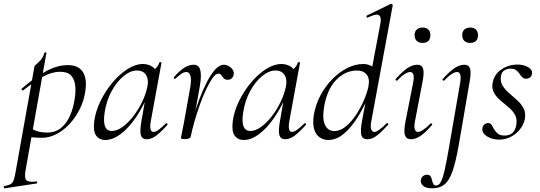

<svg xmlns="http://www.w3.org/2000/svg" viewBox="-83 -746 2927 1041"><path d="M-57.4 275Q-61.2 276 -62.3 270Q-63.4 264 -59.4 263Q-37 258.8 -25.9 252.7Q-14.8 246.6 -9 231.1Q-3.2 215.6 1.8 185L103.8 -386Q103.8 -389 111 -395.1Q118.2 -401.2 127.9 -410.4Q137.6 -419.6 145.9 -431.9Q154.2 -444.2 157.4 -459.2Q158.6 -463.2 164 -462.2Q169.4 -461.2 168.4 -457.2L55.4 178Q48.4 218.6 59.9 231Q71.4 243.4 112.8 237.8Q116.8 236.2 118.4 242Q120 247.8 115 248.8ZM145 1Q108 1 89.5 -2Q71 -5 57 -8L67 -60.4Q86.4 -46.8 111.4 -37.1Q136.4 -27.4 173.2 -27.4Q217.6 -27.4 248.2 -52.5Q278.8 -77.6 297.7 -121.4Q316.6 -165.2 323.4 -220Q328.2 -254.4 324.3 -285.6Q320.4 -316.8 302.3 -336.8Q284.2 -356.8 243.2 -356.8Q196.8 -356.8 150.2 -330.1Q103.6 -303.4 42.4 -256Q39.2 -254.4 35.3 -259Q31.4 -263.6 34.6 -265.2Q94.6 -318.2 159.1 -355.6Q223.6 -393 285 -393Q341 -393 365.4 -357Q389.8 -321 379.8 -253Q372.8 -202 350.1 -156Q327.4 -110 294.7 -74.5Q262 -39 223.2 -19Q184.4 1 145 1Z M487.6 13Q455.2 13 438.1 -11.1Q421 -35.2 428.2 -91Q436 -145.2 462.7 -199.5Q489.4 -253.8 527.5 -299.1Q565.6 -344.4 608.7 -371.7Q651.8 -399 691.4 -399Q709.8 -399 727.6 -392.3Q745.4 -385.6 758.1 -370.3Q770.8 -355 772.8 -330.4L730.4 -357Q742.6 -359 759.1 -373.4Q775.6 -387.8 780.6 -407Q782.6 -410 788.1 -408.8Q793.6 -407.6 792.6 -405.6L734.6 -89Q724.8 -30.8 749.6 -30.8Q761.2 -30.8 778.4 -43.5Q795.6 -56.2 816.4 -77Q819.4 -80 823.4 -76Q827.4 -72 824.4 -69Q791.8 -32 765.1 -11.5Q738.4 9 712.4 9Q687.6 9 680.9 -12.9Q674.2 -34.8 683.8 -89L708 -229L725 -246Q695.4 -170.4 655.4 -111.6Q615.4 -52.8 572 -19.9Q528.6 13 487.6 13ZM523.6 -36Q551.6 -36 581.6 -57.8Q611.6 -79.6 639.3 -115.2Q667 -150.8 687.5 -193.5Q708 -236.2 716.2 -277Q724.2 -314 709 -339.2Q693.8 -364.4 656.6 -363.6Q622.2 -362.8 586 -332.6Q549.8 -302.4 522 -251.6Q494.2 -200.8 484.4 -136Q476.8 -85.8 486.4 -60.9Q496 -36 523.6 -36Z M951.6 -7.2 941.6 -8.2Q950 -53.2 964.6 -105.7Q979.2 -158.2 998.3 -209.2Q1017.4 -260.2 1039.2 -302.3Q1061 -344.4 1084.2 -369.7Q1107.4 -395 1130 -395Q1143.6 -395 1157 -387.7Q1170.4 -380.4 1178.6 -368Q1186.8 -355.6 1183.8 -341Q1181.2 -328 1172.8 -320.8Q1164.4 -313.6 1151.8 -313.6Q1136.8 -313.6 1129.4 -321.9Q1122 -330.2 1116.5 -338.5Q1111 -346.8 1100.8 -346.8Q1086.6 -346.8 1069.8 -323.3Q1053 -299.8 1034.9 -261.6Q1016.8 -223.4 1000.5 -177.9Q984.2 -132.4 971.3 -87.4Q958.4 -42.4 951.6 -7.2ZM920.4 8Q906.2 8 902 6.3Q897.8 4.6 897.8 1.6Q897.8 -1.6 903.4 -26.4Q909 -51.2 913 -74L946 -258.6Q953.8 -298.8 952 -319.3Q950.2 -339.8 943.3 -347.7Q936.4 -355.6 927.6 -355.6Q913.8 -355.6 897.7 -344Q881.6 -332.4 867.4 -318.8Q865 -316.4 861 -320.1Q857 -323.8 859.4 -327Q889 -361.2 915.2 -378.1Q941.4 -395 967 -395Q985 -395 994.8 -383.4Q1004.6 -371.8 1005.9 -342.8Q1007.2 -313.8 997.4 -261L951.6 -7.2Q949.4 8 920.4 8Z M1238.6 13Q1206.2 13 1189.1 -11.1Q1172 -35.2 1179.2 -91Q1187 -145.2 1213.7 -199.5Q1240.4 -253.8 1278.5 -299.1Q1316.6 -344.4 1359.7 -371.7Q1402.8 -399 1442.4 -399Q1460.8 -399 1478.6 -392.3Q1496.4 -385.6 1509.1 -370.3Q1521.8 -355 1523.8 -330.4L1481.4 -357Q1493.6 -359 1510.1 -373.4Q1526.6 -387.8 1531.6 -407Q1533.6 -410 1539.1 -408.8Q1544.6 -407.6 1543.6 -405.6L1485.6 -89Q1475.8 -30.8 1500.6 -30.8Q1512.2 -30.8 1529.4 -43.5Q1546.6 -56.2 1567.4 -77Q1570.4 -80 1574.4 -76Q1578.4 -72 1575.4 -69Q1542.8 -32 1516.1 -11.5Q1489.4 9 1463.4 9Q1438.6 9 1431.9 -12.9Q1425.2 -34.8 1434.8 -89L1459 -229L1476 -246Q1446.4 -170.4 1406.4 -111.6Q1366.4 -52.8 1323 -19.9Q1279.6 13 1238.6 13ZM1274.6 -36Q1302.6 -36 1332.6 -57.8Q1362.6 -79.6 1390.3 -115.2Q1418 -150.8 1438.5 -193.5Q1459 -236.2 1467.2 -277Q1475.2 -314 1460 -339.2Q1444.8 -364.4 1407.6 -363.6Q1373.2 -362.8 1337 -332.6Q1300.8 -302.4 1273 -251.6Q1245.2 -200.8 1235.4 -136Q1227.8 -85.8 1237.4 -60.9Q1247 -36 1274.6 -36Z M1696.8 13Q1672.4 13 1651.4 -0.5Q1630.4 -14 1620.6 -44.5Q1610.8 -75 1619 -126Q1629 -181.6 1655.4 -230.6Q1681.8 -279.6 1719.6 -317.7Q1757.4 -355.8 1800.4 -377.4Q1843.4 -399 1886.8 -399Q1915 -399 1938.9 -383.4Q1962.8 -367.8 1966.4 -332L1924.4 -246Q1893.8 -171 1857.5 -112.5Q1821.2 -54 1780.9 -20.5Q1740.6 13 1696.8 13ZM1729.2 -35.4Q1762 -35.4 1793.1 -61.3Q1824.2 -87.2 1849.5 -126.5Q1874.8 -165.8 1892 -207.1Q1909.2 -248.4 1914.8 -278.4Q1922.8 -320.2 1904.5 -342.3Q1886.2 -364.4 1851 -363.6Q1788 -362.8 1739.3 -312.3Q1690.6 -261.8 1674.2 -166.4Q1663.4 -100 1679.6 -67.7Q1695.8 -35.4 1729.2 -35.4ZM1908.4 9Q1882.4 9 1876.2 -13.2Q1870 -35.4 1879.6 -89L1979.6 -619.4Q1986 -654.6 1971.1 -663.8Q1956.2 -673 1910.4 -650.6Q1906.4 -648.8 1904.4 -654.8Q1902.4 -660.8 1906.4 -661.8L2035.8 -725Q2039.2 -727 2043.2 -723Q2047.2 -719 2046.2 -717L1930.2 -89Q1924.4 -58.6 1929.7 -44.7Q1935 -30.8 1947 -30.8Q1958 -30.8 1975 -43.6Q1992 -56.4 2012.8 -77Q2016 -81 2020.4 -77Q2024.8 -73 2020.8 -69Q1987.4 -32 1961.2 -11.5Q1935 9 1908.4 9Z M2145.2 9Q2121 9 2113 -12Q2105 -33 2115.8 -89L2156.8 -297Q2168.4 -355.6 2140.2 -355.6Q2128.6 -355.6 2110.5 -344Q2092.4 -332.4 2071.2 -310Q2068 -306 2063.6 -310.5Q2059.2 -315 2063 -318.2Q2097.4 -357.2 2125.2 -376.1Q2153 -395 2178.6 -395Q2204.2 -395 2211 -373.3Q2217.8 -351.6 2207.4 -299.4L2167 -89Q2161.2 -58.6 2166.2 -44.7Q2171.2 -30.8 2183.2 -30.8Q2194.2 -30.8 2212 -42.4Q2229.8 -54 2250.6 -75.4Q2254.6 -79.4 2258.6 -75Q2262.6 -70.6 2258.6 -67.4Q2226 -29.6 2198.6 -10.3Q2171.2 9 2145.2 9ZM2208.2 -513.4Q2187.8 -513.4 2176.3 -524.4Q2164.8 -535.4 2164.8 -556.2Q2164.8 -574.6 2176.3 -585.6Q2187.8 -596.6 2208.2 -596.6Q2228.6 -596.6 2239.5 -585.6Q2250.4 -574.6 2250.4 -556.2Q2250.4 -513.4 2208.2 -513.4Z M2260.4 275Q2226.6 275 2211.4 261.6Q2196.2 248.2 2198.6 231.6Q2200.8 216.4 2210.7 208.8Q2220.6 201.2 2231.8 201.2Q2245.4 201.2 2251.1 209.9Q2256.8 218.6 2259.2 230.5Q2261.6 242.4 2266.3 251.1Q2271 259.8 2281.6 259.8Q2296.4 259.8 2306.9 240.6Q2317.4 221.4 2327.5 177.6Q2337.6 133.8 2350.2 60.6L2412 -297Q2421.8 -355.6 2395.4 -355.6Q2369.6 -355.6 2326.2 -310Q2323.2 -306 2318.8 -310.5Q2314.4 -315 2318.2 -318.2Q2352.6 -357.2 2380.8 -376.1Q2409 -395 2434.6 -395Q2459.4 -395 2465.8 -373.3Q2472.2 -351.6 2462.6 -299.4L2404.8 37.8Q2388.8 129.4 2370.9 181.3Q2353 233.2 2326.9 254.1Q2300.8 275 2260.4 275ZM2466.4 -513.4Q2446 -513.4 2434.5 -524.4Q2423 -535.4 2423 -556.2Q2423 -574.6 2434.5 -585.6Q2446 -596.6 2466.4 -596.6Q2486.8 -596.6 2497.7 -585.6Q2508.6 -574.6 2508.6 -556.2Q2508.6 -513.4 2466.4 -513.4Z M2622.8 11Q2585 11 2556.8 -7.2Q2528.6 -25.4 2532.6 -51.4Q2534.8 -65 2543.8 -71.9Q2552.8 -78.8 2563.2 -78.8Q2576 -78.8 2582.6 -68.4Q2589.2 -58 2596.2 -44.9Q2603.2 -31.8 2616 -21.4Q2628.8 -11 2653.2 -11Q2680 -11 2696.4 -26.2Q2712.8 -41.4 2716.6 -71.8Q2721.4 -103 2708.1 -125.5Q2694.8 -148 2672.5 -166.1Q2650.2 -184.2 2628.8 -202.8Q2607.4 -221.4 2594.8 -244.1Q2582.2 -266.8 2588.2 -298.2Q2594 -329.4 2614.4 -351.3Q2634.8 -373.2 2663.2 -384.6Q2691.6 -396 2721.2 -396Q2757 -396 2780.8 -381.6Q2804.6 -367.2 2801.6 -346.4Q2799.4 -332 2789.8 -325.5Q2780.2 -319 2771 -319Q2756.6 -319 2748.6 -327.2Q2740.6 -335.4 2733.5 -346.3Q2726.4 -357.2 2715.8 -365.4Q2705.2 -373.6 2684.6 -373.6Q2665.8 -373.6 2651 -364Q2636.2 -354.4 2633.4 -333.8Q2628.4 -304.2 2641.7 -282.2Q2655 -260.2 2677 -241.3Q2699 -222.4 2720.8 -202.8Q2742.6 -183.2 2755.4 -159.2Q2768.2 -135.2 2763 -103.2Q2758.2 -74.2 2738.4 -47.8Q2718.6 -21.4 2688.7 -5.2Q2658.8 11 2622.8 11Z"/></svg>

Font: Cormorant Infant Light
Style: Italic
Weight: 300
Italic angle: -10°
Designer: Christian Thalmann (Catharsis Fonts)
Foundry: Catharsis Fonts
Version: Version 4.001